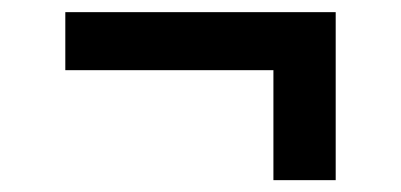

<svg xmlns="http://www.w3.org/2000/svg" viewBox="-20 -445 660 316"><path d="M87.5 -329.5H430V-148.5H532.5V-425H87.5Z"/></svg>

Font: Monaspace Neon Medium
Style: Regular
Weight: 500
Designer: Riley Cran & the Lettermatic Team
Foundry: Lettermatic
Version: Version 1.200 (Monaspace Neon)